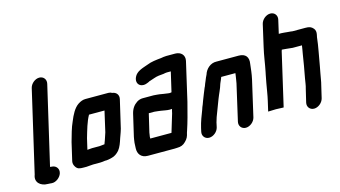

<svg xmlns="http://www.w3.org/2000/svg" viewBox="-89 -1060 2583 1460"><g transform="rotate(-15 1202.5 -330.0)"><path d="M204 -661 55 -18C33 37 76 76 133 76C139 77 145 77 152 77L163 78C196 81 232 53 242 22C253 -12 231 -40 201 -43L190 -44C188 -45 186 -45 183 -45L326 -661C334 -694 312 -722 279 -722C246 -722 212 -694 204 -661Z M588 -100H528C517 -100 502 -97 491 -97L511 -183C529 -244 545 -304 572 -352H694L657 -190C654 -183 653 -178 652 -175C650 -169 648 -162 645 -154L638 -133L630 -112C629 -109 629 -107 627 -104C614 -104 601 -100 588 -100ZM504 22H560C571 22 588 20 599 18H611C620 17 630 16 642 13C647 11 652 10 657 9C677 4 696 -9 714 -29C734 -54 744 -85 755 -119L763 -141C769 -158 772 -165 778 -186L829 -405C837 -438 816 -463 786 -466C778 -471 768 -474 757 -474H576C557 -474 538 -467 518 -454C482 -430 458 -382 439 -335C418 -290 405 -237 390 -185L357 -43C354 -28 357 -13 367 2C381 23 396 26 429 26H452C466 26 488 22 504 22Z M1205 -352C1202 -352 1198 -352 1195 -353C1175 -356 1149 -359 1130 -363L1110 -365C1101 -366 1093 -367 1084 -367H998C982 -367 966 -362 952 -353C925 -335 907 -310 898 -273L858 -101C856 -93 855 -85 854 -78L851 -56C850 -44 849 -24 849 -13C847 32 872 66 924 66H1134C1141 66 1148 66 1155 65C1183 65 1204 57 1222 38C1243 18 1250 1 1256 -27C1257 -31 1259 -36 1261 -42C1272 -76 1280 -101 1290 -138C1299 -174 1311 -215 1320 -252L1390 -556C1400 -601 1369 -631 1325 -631H1255C1240 -631 1225 -628 1213 -626C1173 -622 1133 -618 1100 -604C1059 -589 1010 -578 991 -536C974 -499 991 -470 1019 -464C1040 -459 1057 -467 1076 -475L1078 -477C1091 -481 1109 -487 1123 -492C1147 -501 1173 -503 1200 -505C1209 -507 1219 -509 1227 -509H1258L1222 -354C1216 -353 1213 -352 1205 -352ZM978 -87C978 -92 979 -96 980 -101L1014 -245H1057C1060 -245 1063 -245 1067 -244L1086 -242C1093 -241 1100 -240 1109 -239C1132 -236 1151 -230 1177 -230C1182 -230 1188 -230 1193 -231C1189 -220 1188 -209 1185 -198C1170 -149 1156 -101 1142 -56H975C975 -66 975 -76 978 -87Z M1485 -7 1491 -34C1492 -39 1493 -46 1497 -57C1499 -66 1502 -75 1505 -83C1519 -124 1540 -171 1554 -212C1568 -249 1587 -284 1597 -320L1602 -332C1608 -343 1611 -354 1616 -365L1617 -369H1729L1726 -347C1723 -331 1721 -311 1717 -292L1652 -8C1644 25 1666 53 1699 53C1732 53 1766 25 1774 -8L1839 -291C1848 -331 1852 -373 1856 -408C1865 -460 1841 -491 1787 -491H1612C1566 -493 1527 -458 1514 -415C1506 -399 1501 -388 1495 -372C1490 -360 1483 -345 1479 -332L1474 -322C1462 -296 1450 -260 1438 -232L1427 -202C1422 -191 1417 -179 1413 -165C1397 -124 1380 -81 1369 -34L1363 -7C1355 26 1377 54 1410 54C1443 54 1477 26 1485 -7Z M2027 -677 1988 -506C1973 -443 1966 -381 1953 -318L1949 -299C1945 -276 1940 -255 1937 -236C1928 -188 1923 -147 1912 -100L1894 -22L1955 -24C1970 -23 1994 -22 2008 -22H2016L2112 -438C2113 -441 2114 -445 2116 -450C2120 -450 2124 -450 2129 -449L2152 -447C2167 -445 2185 -443 2200 -442H2273L2272 -439C2270 -420 2265 -399 2262 -379C2253 -320 2242 -256 2230 -194C2225 -167 2223 -141 2215 -115L2191 -14C2183 19 2205 47 2238 47C2271 47 2305 19 2313 -14L2336 -112C2340 -125 2342 -139 2345 -155C2351 -186 2356 -220 2363 -253C2375 -327 2392 -403 2399 -472L2403 -491C2407 -510 2405 -527 2394 -540C2378 -559 2362 -564 2332 -564H2231C2226 -565 2222 -565 2216 -566L2192 -568C2176 -569 2159 -572 2144 -572H2125L2149 -677C2157 -710 2135 -738 2102 -738C2069 -738 2035 -710 2027 -677Z"/></g></svg>

Font: Electronic
Style: TiIt
Weight: 900
Version: Version 1.011